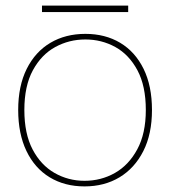

<svg xmlns="http://www.w3.org/2000/svg" viewBox="-20 -654 608 686"><path d="M282 12Q211 12 157.5 -20.5Q104 -53 74.5 -114.5Q45 -176 45 -261Q45 -347 75.5 -408Q106 -469 160 -501Q214 -533 285 -533Q356 -533 409.5 -501Q463 -469 493 -408Q523 -347 523 -261Q523 -175 492 -114Q461 -53 407 -20.5Q353 12 282 12ZM282 -8Q341 -8 390.5 -36Q440 -64 470.5 -120.5Q501 -177 501 -261Q501 -347 471 -403Q441 -459 392 -486Q343 -513 285 -513Q227 -513 177.5 -486Q128 -459 97.5 -403Q67 -347 67 -261Q67 -176 96.5 -120Q126 -64 175 -36Q224 -8 282 -8ZM130 -611V-634H438V-611Z"/></svg>

Font: DM Sans 10pt Thin
Style: Regular
Weight: 250
Version: Version 4.004;gftools[0.9.30]